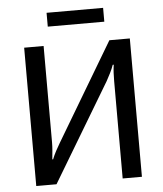

<svg xmlns="http://www.w3.org/2000/svg" viewBox="-58 -903 810 954"><g transform="rotate(-5 347.5 -426.5)"><path d="M611 -690V0H515V-486Q515 -506 516 -526.5Q517 -547 520 -567H515Q508 -547 498 -527Q488 -507 478 -489L185 0H84V-690H181V-210Q181 -189 179 -167.5Q177 -146 175 -125H179Q187 -145 197.5 -165Q208 -185 219 -203L509 -690ZM492 -853V-784H210V-853Z"/></g></svg>

Font: Exo 2 Medium
Style: Regular
Weight: 500
Designer: Natanael Gama
Foundry: Natanael Gama
Version: Version 2.010